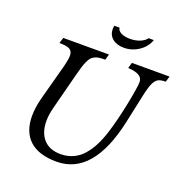

<svg xmlns="http://www.w3.org/2000/svg" viewBox="-165 -1106 1205 1262"><g transform="rotate(20 437.5 -475.0)"><path d="M133.8 -353 200.2 -599.1Q212.9 -648.9 212.9 -675.8Q212.9 -705.6 191.9 -717.8Q170.9 -730 119.1 -730L131.8 -770H451.2L439.9 -730Q414.6 -730 398.4 -728Q382.3 -726.1 367.7 -719Q353 -711.9 344.2 -702.1Q335.4 -692.4 325.9 -671.9Q316.4 -651.4 309.3 -627.7Q302.2 -604 292 -564.9L227.1 -314Q213.9 -262.7 213.9 -220.2Q213.9 -139.2 255.6 -92.5Q297.4 -45.9 375 -45.9Q422.9 -45.9 462.4 -64Q502 -82 531.5 -116Q561 -149.9 582.8 -192.1Q604.5 -234.4 622.1 -290Q650.9 -379.9 676.5 -505.9Q702.1 -631.8 702.1 -669.9Q702.1 -725.1 600.1 -730L611.8 -770H875L862.8 -730Q828.6 -730 810.5 -720.2Q792.5 -710.4 779.3 -681.9Q766.1 -653.3 752.9 -591.8L710 -392.1Q623 9.8 367.2 9.8Q241.7 9.8 177.7 -49.3Q113.8 -108.4 113.8 -219.2Q113.8 -278.8 133.8 -353ZM659.2 -960H695.8Q678.7 -909.7 631.1 -877.4Q583.5 -845.2 526.9 -845.2Q477.1 -845.2 447 -870.1Q417 -895 417 -935.1Q417 -946.8 419.9 -960H456.1Q458 -939 482.7 -926.5Q507.3 -914.1 544.9 -914.1Q582.5 -914.1 613.8 -926.5Q645 -939 659.2 -960Z"/></g></svg>

Font: Libre Baskerville
Style: Italic
Weight: 400
Designer: Pablo Impallari, Rodrigo Fuenzalida
Foundry: Pablo Impallari, Rodrigo Fuenzalida
Version: Version 1.000